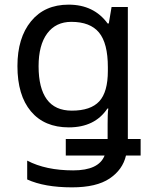

<svg xmlns="http://www.w3.org/2000/svg" viewBox="-20 -566 655 826"><path d="M55 -282Q55 -403 113.5 -474.5Q172 -546 275 -546Q384 -546 443 -465H448L460 -536H530V32H585V103H522Q508 164 451.5 202Q395 240 290 240Q171 240 97 206V125Q177 167 295 167Q405 167 430 103H263V32H443V-33Q443 -50 443.5 -69Q444 -88 446 -99H442Q388 -18 276 -18Q171 -18 113 -87Q55 -156 55 -282ZM146 -281Q146 -187 181.5 -138.5Q217 -90 289 -90Q370 -90 407 -130Q444 -170 444 -261V-277Q444 -380 406 -426Q368 -472 287 -472Q220 -472 183 -422Q146 -372 146 -281Z"/></svg>

Font: BC Sans
Style: Regular
Weight: 400
Designer: Monotype Design Team
Province of B.C.
Foundry: Monotype Imaging Inc.
Version: Version 2.000;GOOG;noto-source:20170915:90ef993387c0